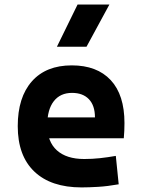

<svg xmlns="http://www.w3.org/2000/svg" viewBox="-20 -815 626 845"><path d="M338.9 9.8Q204.4 9.8 131.3 -59.8Q58.1 -129.4 58.1 -259.8Q58.1 -386.7 120.3 -457Q182.5 -527.3 295.9 -527.3Q406.7 -527.3 467.3 -462.4Q527.8 -397.4 527.8 -273.4Q527.8 -238.3 524.8 -206.5H145V-298.3H397.9Q397.9 -350.5 371.3 -378.4Q344.7 -406.2 296.9 -406.2Q245.1 -406.2 216.6 -369.4Q188 -332.5 188 -264.6Q188 -191.5 230.3 -153.4Q272.6 -115.2 350.6 -115.2Q385.8 -115.2 420 -118.9Q454.1 -122.6 489.7 -128.9L502.4 -3.9Q452.8 4.9 411.7 7.3Q370.5 9.8 338.9 9.8ZM230.5 -609.4 321.3 -794.9H461.4L360.8 -609.4Z"/></svg>

Font: Cascadia Mono
Style: Regular
Weight: 400
Monospace: yes
Designer: Aaron Bell
Foundry: Saja Typeworks
Version: Version 2102.003